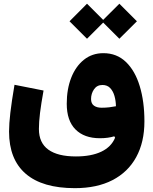

<svg xmlns="http://www.w3.org/2000/svg" viewBox="-20 -752 808 1014"><path d="M347.2 -639.6 439.5 -732.4 524.9 -647 610.4 -732.4 703.1 -639.6 610.4 -547.4 524.9 -632.8 439.5 -547.4ZM525.9 -471.2Q596.7 -471.2 645 -424.8Q693.4 -378.4 718 -297.1Q742.7 -215.8 742.7 -111.3Q742.7 -1 699.2 78.1Q655.8 157.2 573.7 199.5Q491.7 241.7 375.5 241.7Q204.1 241.7 116 165.8Q27.8 89.8 27.8 -57.1Q27.8 -98.1 34.7 -157Q41.5 -215.8 56.6 -304.2L210 -273.9Q197.3 -204.1 191.4 -155.8Q185.5 -107.4 185.5 -70.8Q185.5 2.4 235.4 38.3Q285.2 74.2 380.9 74.2Q461.9 74.2 514.9 49.1Q567.9 23.9 587.9 -24.9L583.5 -32.2Q551.3 -22 507.8 -22Q424.8 -22 378.7 -68.4Q332.5 -114.7 332.5 -204.1Q332.5 -281.2 356.2 -341.6Q379.9 -401.9 423.3 -436.5Q466.8 -471.2 525.9 -471.2ZM592.3 -190.9Q591.8 -219.7 584.5 -245.4Q577.1 -271 561.8 -287.1Q546.4 -303.2 521 -303.2Q492.2 -303.2 476.6 -280.5Q460.9 -257.8 460.9 -229Q460.9 -205.1 476.1 -194.1Q491.2 -183.1 516.6 -183.1Q538.1 -183.1 556.9 -185.3Q575.7 -187.5 592.3 -190.9Z"/></svg>

Font: Estedad-FD ExtraBold
Style: Regular
Weight: 800
Designer: Amin Abedi
Version: Version 7.3